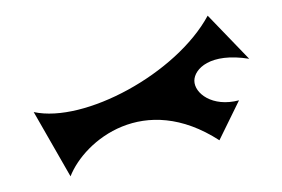

<svg xmlns="http://www.w3.org/2000/svg" viewBox="-20 -851 360 245"><path d="M70 -626C88 -672 164 -734 260 -672L285 -723C251 -714 228 -732 228 -748C228 -763 248 -784 298 -776L245 -831C205 -757 88 -694 23 -708Z"/></svg>

Font: Malebolge Adversarial
Style: Regular
Weight: 400
Designer: Ariel Martín Pérez
Foundry: Tunera Type Foundry
Version: Version 0.007;hotconv 1.0.109;makeotfexe 2.5.65596